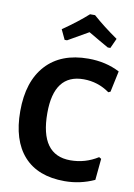

<svg xmlns="http://www.w3.org/2000/svg" viewBox="-97 -946 711 1017"><g transform="rotate(10 258.5 -438.0)"><path d="M194 -728 169 -781Q250 -837 303 -885H330Q390 -832 464 -781L440 -728H426Q416 -734 377 -756Q338 -778 317 -791Q304 -783 207 -728ZM336 -652Q430 -652 505 -613L481 -500L470 -495Q407 -540 330 -540Q171 -540 171 -331Q171 -105 334 -105Q414 -105 482 -148L494 -141L483 -26Q407 9 323 9Q179 9 103.5 -75Q28 -159 28 -316Q28 -476 108.5 -564Q189 -652 336 -652Z"/></g></svg>

Font: Alegreya Sans
Style: Bold
Weight: 700
Designer: Juan Pablo del Peral
Foundry: Huerta Tipografica
Version: Version 2.007